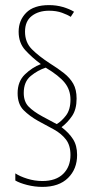

<svg xmlns="http://www.w3.org/2000/svg" viewBox="-20 -780 370 752"><path d="M49 -415Q49 -461 77.5 -488.5Q106 -516 140 -529Q105 -555 79 -583.5Q53 -612 53 -656Q53 -700 82.5 -730Q112 -760 172 -760Q201 -760 226.5 -752.5Q252 -745 270 -734L257 -714Q245 -722 223 -730Q201 -738 172 -738Q131 -738 104.5 -717.5Q78 -697 78 -656Q78 -614 105 -587Q132 -560 175 -532Q207 -512 230.5 -493.5Q254 -475 267 -452Q280 -429 280 -394Q280 -352 262.5 -326Q245 -300 221 -282Q250 -260 266 -235Q282 -210 282 -173Q282 -118 246.5 -83Q211 -48 146 -48Q116 -48 86.5 -55.5Q57 -63 40 -73V-101Q58 -89 87 -80Q116 -71 146 -71Q199 -71 227.5 -99Q256 -127 256 -173Q256 -211 238 -234Q220 -257 191 -273Q162 -289 130 -306Q96 -325 72.5 -348.5Q49 -372 49 -415ZM73 -416Q73 -382 92 -362.5Q111 -343 146 -324L202 -294Q220 -304 238 -327Q256 -350 256 -390Q256 -428 233.5 -456Q211 -484 159 -515Q128 -505 100.5 -482.5Q73 -460 73 -416Z"/></svg>

Font: Noto Sans Thai Looped ExtraCondensed Thin
Style: Regular
Weight: 100
Width: 2
Designer: Sasikarn Vongin, Ben Mitchell
Foundry: The Fontpad Ltd
Version: Version 1.001; ttfautohint (v1.8.4.7-5d5b)